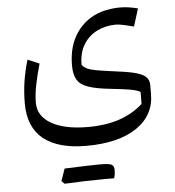

<svg xmlns="http://www.w3.org/2000/svg" viewBox="-58 -467 879 965"><g transform="rotate(-5 382.0 15.0)"><path d="M428.7 439Q342.8 439 229 444.8Q223.6 439 213.9 430.2Q219.2 414.1 224.9 398.9Q230.5 383.8 235.4 368.7Q367.7 363.3 414.3 363.3Q460.9 363.3 473.1 370.6Q485.4 377.9 485.4 398.2Q485.4 418.5 479.5 439ZM645 -312Q625.5 -317.4 597.7 -323.5Q569.8 -329.6 554.7 -329.6Q502.9 -329.6 459.7 -308.1Q416.5 -286.6 391.1 -245.1Q365.7 -203.6 365.7 -143.6Q375 -130.4 391.1 -122.8Q407.2 -115.2 436.5 -109.9Q465.8 -104.5 514.6 -98.1Q584 -89.8 624.8 -80.1Q665.5 -70.3 683.1 -54.7Q700.7 -39.1 700.7 -12.2V30.8Q701.2 140.1 609.1 202.4Q517.1 264.6 355 264.6Q212.4 264.6 138.4 204.8Q64.5 145 64.5 25.4Q64.5 -31.2 72.5 -84Q80.6 -136.7 97.2 -192.9L155.8 -168Q139.6 -110.8 129.9 -62.5Q120.1 -14.2 120.1 26.9Q120.1 94.7 187 132.8Q253.9 170.9 370.6 170.9Q462.9 170.9 531.5 147.2Q600.1 123.5 648.9 78.6L649.4 18.1Q630.9 7.8 596.2 2Q561.5 -3.9 504.9 -9.8Q432.1 -17.1 391.1 -30.8Q350.1 -44.4 333.7 -71Q317.4 -97.7 317.4 -143.1Q317.4 -243.7 364.3 -310.3Q411.1 -377 491.7 -401.4Q511.2 -406.7 534.9 -410.2Q558.6 -413.6 581.1 -413.6Q605 -413.6 625.5 -410.6Q646 -407.7 672.9 -400.9Z"/></g></svg>

Font: Pinar DS2-Regular
Style: Regular
Weight: 400
Designer: Amin Abedi
Version: Version 2.000